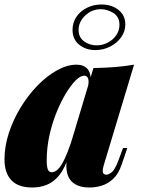

<svg xmlns="http://www.w3.org/2000/svg" viewBox="-27 -821 629 855"><path d="M204 -54Q214 -54 225 -62Q236 -70 248 -89.5Q260 -109 274 -144Q288 -179 304 -234L278 -125Q262 -72 237.5 -41.5Q213 -11 182.5 1.5Q152 14 117 14Q54 14 23.5 -18.5Q-7 -51 -7 -111Q-7 -169 12.5 -229Q32 -289 65.5 -343.5Q99 -398 140.5 -440.5Q182 -483 227 -508Q272 -533 314 -533Q346 -533 363.5 -513Q381 -493 376 -442L365 -436Q370 -461 365 -472.5Q360 -484 348 -484Q331 -484 309.5 -462.5Q288 -441 265.5 -403.5Q243 -366 223.5 -317.5Q204 -269 192.5 -215Q181 -161 181 -107Q181 -79 186 -66.5Q191 -54 204 -54ZM389 -518Q444 -519 486.5 -522.5Q529 -526 570 -533L435 -85Q430 -69 430.5 -59.5Q431 -50 435.5 -46.5Q440 -43 447 -43Q456 -43 470 -53.5Q484 -64 500 -106L521 -162H540L515 -89Q501 -47 477.5 -25Q454 -3 426.5 5.5Q399 14 372 14Q311 14 285 -21Q270 -42 268.5 -76Q267 -110 281 -158ZM425 -801Q470 -801 500.5 -777Q531 -753 531 -712Q531 -681 512.5 -655Q494 -629 463.5 -613.5Q433 -598 398 -598Q355 -598 325.5 -622Q296 -646 296 -688Q296 -720 313 -745.5Q330 -771 359.5 -786Q389 -801 425 -801ZM403 -619Q429 -619 452.5 -631Q476 -643 490.5 -664Q505 -685 505 -710Q505 -746 478 -763Q451 -780 422 -780Q382 -780 352.5 -752Q323 -724 323 -688Q323 -654 348 -636.5Q373 -619 403 -619Z"/></svg>

Font: Playfair Display Black
Style: Italic
Weight: 900
Italic angle: -14°
Designer: Claus Eggers Sørensen
Foundry: Claus Eggers Sørensen
Version: Version 1.203